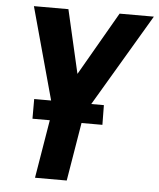

<svg xmlns="http://www.w3.org/2000/svg" viewBox="-53 -575 683 826"><g transform="rotate(5 289.0 -162.5)"><path d="M129 205H266L314 -84L578 -530H430L272 -256L209 -530H60L179 -96ZM96 -47H398L397 -132H96Z"/></g></svg>

Font: Iosevka Sparkle XBdObl
Style: Regular
Weight: 800
Italic angle: -9°
Designer: Belleve Invis
Foundry: Belleve Invis
Version: Version 4.5.0; ttfautohint (v1.8.3)